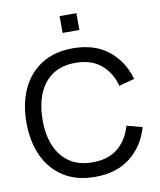

<svg xmlns="http://www.w3.org/2000/svg" viewBox="-100 -1009 922 1103"><g transform="rotate(-10 361.5 -457.5)"><path d="M324 -832V-930H422V-832ZM366 15Q258.5 15 183.5 -32.5Q108.5 -80 69.2 -164.5Q30 -249 30 -360Q30 -471 69.2 -555.5Q108.5 -640 183.5 -687.5Q258.5 -735 366 -735Q491 -735 571.8 -671.5Q652.5 -608 683 -500.5L592.5 -476.5Q570.5 -557 514 -603.5Q457.5 -650 366 -650Q285.5 -650 232 -613.5Q178.5 -577 151.5 -511.8Q124.5 -446.5 124 -360Q123.5 -274 150.5 -208.8Q177.5 -143.5 231.5 -106.8Q285.5 -70 366 -70Q457.5 -70 514 -116.8Q570.5 -163.5 592.5 -243.5L683 -219.5Q652.5 -112.5 571.8 -48.8Q491 15 366 15Z"/></g></svg>

Font: Manrope ExtraLight Medium
Style: Regular
Weight: 500
Version: Version 4.504